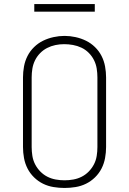

<svg xmlns="http://www.w3.org/2000/svg" viewBox="-20 -924 640 952"><path d="M300 8Q273 8 245.5 3.5Q218 -1 193.5 -13Q169 -25 149 -44.5Q129 -64 116.5 -88.5Q104 -113 99 -140.5Q94 -168 94 -195V-540Q94 -567 99 -594.5Q104 -622 116.5 -646.5Q129 -671 149 -690.5Q169 -710 193.5 -722Q218 -734 245.5 -740Q273 -746 300 -746Q327 -746 354.5 -740Q382 -734 406.5 -722Q431 -710 451 -690.5Q471 -671 483.5 -646.5Q496 -622 501 -594.5Q506 -567 506 -540V-195Q506 -168 501 -140.5Q496 -113 483.5 -88.5Q471 -64 451 -44.5Q431 -25 406.5 -13Q382 -1 354.5 3.5Q327 8 300 8ZM300 -30Q322 -30 344 -34Q366 -38 385.5 -48Q405 -58 420.5 -74Q436 -90 446 -109.5Q456 -129 459.5 -151Q463 -173 463 -195V-540Q463 -562 459.5 -584Q456 -606 446 -626Q436 -646 420 -662Q404 -678 384 -687.5Q364 -697 342 -701Q320 -705 298 -705Q276 -705 254.5 -700.5Q233 -696 213.5 -686Q194 -676 178.5 -660Q163 -644 153.5 -624.5Q144 -605 140.5 -583.5Q137 -562 137 -540V-195Q137 -173 140.5 -151Q144 -129 154 -109.5Q164 -90 179.5 -74Q195 -58 214.5 -48Q234 -38 256 -34Q278 -30 300 -30ZM450 -866H150V-904H450Z"/></svg>

Font: Iosevka Curly Slab XLtEx
Style: Regular
Weight: 200
Width: 7
Monospace: yes
Designer: Belleve Invis
Foundry: Belleve Invis
Version: Version 11.1.0; ttfautohint (v1.8.3)